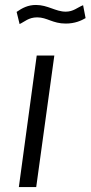

<svg xmlns="http://www.w3.org/2000/svg" viewBox="-20 -754 365 774"><path d="M128 -530 56 0H126L199 -530ZM315 -733C292 -724 276 -707 245 -707C204 -707 173 -734 125 -734C93 -734 70 -722 47 -706L59 -657C79 -666 95 -684 130 -684C170 -684 192 -659 245 -659C282 -659 308 -671 325 -681Z"/></svg>

Font: Cheyenne Sans Light
Style: Italic
Weight: 300
Italic angle: -8.13011°
Designer: The Public Sans project authors (U.S. Web Design System), Libre Franklin designed by Pablo Impallari and Rodrigo Fuenzal
Foundry: The Cheyenne Sans Project Authors
Version: Version 2.007